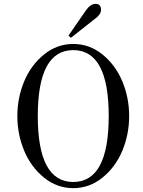

<svg xmlns="http://www.w3.org/2000/svg" viewBox="-20 -958 740 996"><path d="M476 -938Q504 -938 504 -907Q504 -884 476 -863L348 -762L335 -773L427 -906Q450 -938 476 -938ZM360 18Q276 18 208.5 -36.5Q141 -91 105.5 -176Q70 -261 70 -356Q70 -451 105.5 -536Q141 -621 208.5 -675.5Q276 -730 360 -730Q444 -730 511.5 -675.5Q579 -621 614.5 -536Q650 -451 650 -356Q650 -261 614.5 -176Q579 -91 511.5 -36.5Q444 18 360 18ZM360 -14Q544 -14 544 -356Q544 -698 360 -698Q176 -698 176 -356Q176 -14 360 -14Z"/></svg>

Font: Old Standard TT
Style: Regular
Weight: 400
Designer: Alexey Kryukov <alexios@thessalonica.org.ru>
Version: Version 2.2